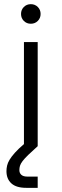

<svg xmlns="http://www.w3.org/2000/svg" viewBox="-20 -702 296 922"><path d="M106 200Q58 200 34.5 178.5Q11 157 11 120Q11 107 14 93.5Q17 80 26 65Q35 50 51.5 31.5Q68 13 95 -10V-500H161V0Q133 25 115.5 42Q98 59 88.5 71.5Q79 84 76 94Q73 104 73 115Q73 129 82.5 137.5Q92 146 111 146H161V200ZM128 -588Q108 -588 94.5 -601.5Q81 -615 81 -635Q81 -655 94.5 -668.5Q108 -682 128 -682Q148 -682 161.5 -668.5Q175 -655 175 -635Q175 -615 161.5 -601.5Q148 -588 128 -588Z"/></svg>

Font: Retni Sans
Style: Regular
Weight: 400
Designer: Vitaly Kuzmin
Foundry: ParaType Ltd.
Version: Version 1.00;March 2, 2019;FontCreator 11.5.0.2425 64-bit; t